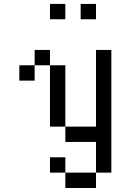

<svg xmlns="http://www.w3.org/2000/svg" viewBox="-20 -712 578 963"><path d="M76.9 -384.6H153.8V-307.7H76.9ZM153.8 -461.5H230.8V-384.6H153.8ZM230.8 -384.6H307.7V-307.7H230.8ZM230.8 -307.7H307.7V-230.8H230.8ZM230.8 -230.8H307.7V-153.8H230.8ZM230.8 -153.8H307.7V-76.9H230.8ZM307.7 -76.9H384.6V0H307.7ZM384.6 -76.9H461.5V0H384.6ZM461.5 -384.6H538.5V-307.7H461.5ZM461.5 -307.7H538.5V-230.8H461.5ZM461.5 -230.8H538.5V-153.8H461.5ZM461.5 -153.8H538.5V-76.9H461.5ZM461.5 -76.9H538.5V0H461.5ZM461.5 0H538.5V76.9H461.5ZM461.5 76.9H538.5V153.8H461.5ZM307.7 153.8H384.6V230.8H307.7ZM384.6 153.8H461.5V230.8H384.6ZM230.8 76.9H307.7V153.8H230.8ZM461.5 -461.5H538.5V-384.6H461.5ZM230.8 -692.3H307.7V-615.4H230.8ZM384.6 -692.3H461.5V-615.4H384.6Z"/></svg>

Font: Jacquarda Bastarda 9
Style: Regular
Weight: 400
Designer: Sarah Cadigan-Fried
Version: Version 1.000; ttfautohint (v1.8.4.7-5d5b)